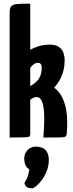

<svg xmlns="http://www.w3.org/2000/svg" viewBox="-20 -755 401 1054"><path d="M33 0V-686Q33 -711 42 -721Q51 -731 75.5 -733Q100 -735 146 -735V-482Q166 -493 193.5 -501.5Q221 -510 252 -510Q286 -510 304 -497Q322 -484 328.5 -464.5Q335 -445 335 -425Q335 -397 329.5 -373Q324 -349 315 -330Q306 -311 296 -297Q286 -283 277 -274Q303 -255 318.5 -226Q334 -197 341.5 -161Q349 -125 349 -85Q349 -69 348.5 -51.5Q348 -34 346 -17Q345 -9 339 -5Q333 -1 307 -0.5Q281 0 218 0Q220 -26 221.5 -51.5Q223 -77 223 -101Q223 -130 220.5 -153Q218 -176 212.5 -192.5Q207 -209 197.5 -216.5Q188 -224 173 -221Q165 -220 159 -216.5Q153 -213 149.5 -210Q146 -207 146 -207V-20Q146 -10 141.5 -6Q137 -2 113.5 -1Q90 0 33 0ZM146 -282Q167 -294 181 -308Q195 -322 202 -340.5Q209 -359 209 -383Q209 -410 189 -410Q176 -410 165.5 -402.5Q155 -395 146 -382ZM156 279Q141 279 130 273.5Q119 268 114 250Q131 221 134.5 207.5Q138 194 141 175Q125 165 119 150Q113 135 113 115Q113 88 131 69Q149 50 177 50Q212 50 230 69Q248 88 248 123Q248 154 237 182.5Q226 211 210 232.5Q194 254 179 266.5Q164 279 156 279Z"/></svg>

Font: Yanone Kaffeesatz ExtraLight
Style: Regular
Weight: 200
Designer: Yanone (Cyrillic: Daniel Pouzeot, Huerta Tipografica, and Cyreal)
Foundry: Yanone
Version: Version 2.003